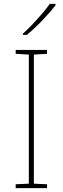

<svg xmlns="http://www.w3.org/2000/svg" viewBox="-20 -972 323 992"><path d="M223 0H61V-20L129 -23V-690L61 -694V-714H223V-694L155 -690V-23L223 -20ZM267 -945Q241 -911 200 -868Q159 -825 119 -792H98V-798Q121 -818 147.5 -846Q174 -874 198.5 -902.5Q223 -931 237 -952H267Z"/></svg>

Font: Noto Sans Devanagari Thin
Style: Regular
Weight: 100
Designer: Jelle Bosma - Monotype Design Team
Foundry: Monotype Imaging Inc.
Version: Version 2.004; ttfautohint (v1.8.4.7-5d5b)